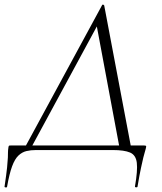

<svg xmlns="http://www.w3.org/2000/svg" viewBox="-50 -658 712 842"><path d="M53 0 398 -636Q400 -639 403 -637.5Q406 -636 407 -634L527 0H476L370 -567L399 -587L81 0ZM-30 160Q-22 106 -19 77Q-16 48 -15.5 33.5Q-15 19 -15 10Q-15 1 -13 -12Q-12 -18 -10.5 -19Q-9 -20 -2 -20H581Q589 -20 590.5 -18Q592 -16 589 -5Q587 4 584.5 11Q582 18 578.5 33Q575 48 568.5 77.5Q562 107 553 161Q552 164 546.5 163.5Q541 163 542 159Q554 90 550 56Q546 22 520.5 11Q495 0 444 0H108Q85 0 66 4.5Q47 9 31 24Q15 39 3 71.5Q-9 104 -19 161Q-20 165 -25.5 164Q-31 163 -30 160Z"/></svg>

Font: Cormorant Infant Light
Style: Italic
Weight: 300
Italic angle: -10°
Designer: Christian Thalmann (Catharsis Fonts)
Foundry: Catharsis Fonts
Version: Version 4.001